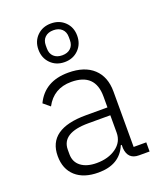

<svg xmlns="http://www.w3.org/2000/svg" viewBox="-147 -884 822 987"><g transform="rotate(-20 264.0 -390.0)"><path d="M327 -611Q297 -581 251 -581Q205 -581 175 -611Q145 -641 145 -687Q145 -733 175 -762.5Q205 -792 251 -792Q297 -792 327 -762.5Q357 -733 357 -687Q357 -641 327 -611ZM314 -678V-695Q314 -723 297 -739Q280 -755 251 -755Q222 -755 205 -739Q188 -723 188 -695V-678Q188 -650 205 -634Q222 -618 251 -618Q280 -618 297 -634Q314 -650 314 -678ZM503 0H445Q385 0 380 -63V-81H375Q337 12 220 12Q140 12 95.5 -28Q51 -68 51 -139Q51 -287 259 -287H377V-347Q377 -474 246 -474Q150 -474 106 -391L70 -421Q119 -524 248 -524Q337 -524 385.5 -479Q434 -434 434 -353V-50H503ZM228 -37Q292 -37 334.5 -67.5Q377 -98 377 -149V-244H257Q111 -244 111 -152V-128Q111 -85 142.5 -61Q174 -37 228 -37Z"/></g></svg>

Font: IBM Plex Sans Light
Style: Regular
Weight: 300
Designer: Mike Abbink, Paul van der Laan, Pieter van Rosmalen
Foundry: Bold Monday
Version: Version 3.0